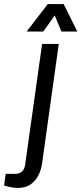

<svg xmlns="http://www.w3.org/2000/svg" viewBox="-119 -742 400 944"><path d="M-32 182Q-50 182 -68.5 178Q-87 174 -99 170L-91 113H-47Q0 113 5 65L88 -526H170L88 61Q84 91 70.5 118.5Q57 146 32.5 164Q8 182 -32 182ZM12 -587 116 -722H194L261 -587H183L150 -666L94 -587Z"/></svg>

Font: Archivo Narrow
Style: Italic
Weight: 400
Italic angle: -8°
Designer: Hector Gatti
Foundry: Omnibus-Type
Version: Version 3.002